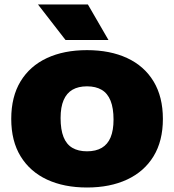

<svg xmlns="http://www.w3.org/2000/svg" viewBox="-20 -826 774 854"><path d="M367 8Q265 8 189.2 -27.2Q113.5 -62.5 71.8 -130.5Q30 -198.5 30 -297Q30 -396 71.5 -464.2Q113 -532.5 188.8 -567.8Q264.5 -603 367 -603Q469.5 -603 545.5 -567.8Q621.5 -532.5 663 -464Q704.5 -395.5 704.5 -297Q704.5 -199 663 -131Q621.5 -63 545.5 -27.5Q469.5 8 367 8ZM367 -153Q406.5 -153 432.8 -168.5Q459 -184 472 -215.2Q485 -246.5 485 -294Q485 -345 471.8 -378Q458.5 -411 432.2 -426.5Q406 -442 367 -442Q328.5 -442 302.5 -427Q276.5 -412 263 -380.8Q249.5 -349.5 249.5 -301Q249.5 -249.5 262.5 -216.8Q275.5 -184 301.8 -168.5Q328 -153 367 -153ZM271.5 -648 149 -806H371L462.5 -648Z"/></svg>

Font: Encode Sans SC Condensed Thin Black
Style: Regular
Weight: 900
Version: Version 3.002